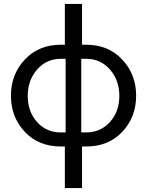

<svg xmlns="http://www.w3.org/2000/svg" viewBox="-20 -750 753 983"><path d="M312 213V0H292Q177 0 106.5 -75.5Q36 -151 36 -260Q36 -369 107 -445Q178 -521 292 -521H312V-730H400V-521H421Q535 -521 606 -445Q677 -369 677 -260Q677 -151 606.5 -75.5Q536 0 421 0H400V213ZM292 -72H316V-449H292Q218 -449 170 -394Q122 -339 122 -259Q122 -179 169.5 -125.5Q217 -72 292 -72ZM396 -72H421Q495 -72 543 -125.5Q591 -179 591 -259Q591 -339 543 -394Q495 -449 421 -449H396Z"/></svg>

Font: Raleway-v4020 Medium
Style: Regular
Weight: 500
Designer: Matt McInerney, Pablo Impallari, Rodrigo Fuenzalida
Foundry: Matt McInerney, Pablo Impallari, Rodrigo Fuenzalida
Version: Version 4.020;PS 004.020;hotconv 1.0.88;makeotf.lib2.5.64775